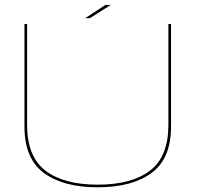

<svg xmlns="http://www.w3.org/2000/svg" viewBox="-20 -774 840 797"><path d="M385.5 3.5Q528 3.5 609 -56Q690 -115.5 690 -249V-674.5H679V-255.5Q679 -124 602.8 -65.8Q526.5 -7.5 385.5 -7.5Q244.5 -7.5 168.5 -65.8Q92.5 -124 92.5 -255.5V-674.5H81.5V-249Q81.5 -115.5 162.2 -56Q243 3.5 385.5 3.5ZM333.5 -698.5H353L439.5 -753.5H417.5Z"/></svg>

Font: Anybody Expanded Thin
Style: Regular
Weight: 250
Width: 7
Version: Version 1.113;gftools[0.9.25]